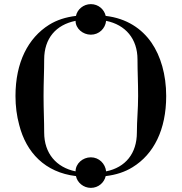

<svg xmlns="http://www.w3.org/2000/svg" viewBox="-20 -850 880 930"><path d="M785 -385C785 -489 758 -579 714 -643C667 -711 594 -761 492 -773C485 -804 457 -830 420 -830C384 -830 354 -804 348 -773C298 -767 255 -753 218 -730C116 -666 55 -548 55 -385C55 -336 61 -289 73 -245C107 -111 198 -15 348 3C354 34 384 60 420 60C457 60 485 34 492 3C542 -3 585 -17 622 -40C725 -103 785 -222 785 -385ZM420 -88C380 -88 346 -57 346 -20C253 -39 194 -107 194 -208C194 -268 191 -319 191 -385C191 -451 194 -502 194 -562C194 -664 251 -730 346 -749C346 -712 381 -682 420 -682C460 -682 490 -712 494 -749C588 -730 646 -662 646 -562C646 -502 649 -451 649 -385C649 -319 643 -268 643 -208C643 -107 588 -39 494 -20C490 -57 460 -88 420 -88ZM420 -830Z"/></svg>

Font: Ponomar Unicode
Style: Regular
Weight: 400
Version: 1.3